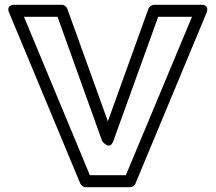

<svg xmlns="http://www.w3.org/2000/svg" viewBox="-20 -756 901 801"><path d="M453 -168 640 -686H781L505 -25H355L80 -686H220L406 -168C406 -168 437 -124 453 -168ZM430 -250 261 -719C258 -727 249 -736 238 -736H42C0 -736 19 -701 19 -701L315 10C319 18 328 25 338 25H522C531 25 541 20 545 10L841 -701C857 -740 818 -736 818 -736H623C614 -736 603 -729 599 -719Z"/></svg>

Font: Asimov
Style: XWidOu
Weight: 500
Designer: Google
Version: Version 2.000980; 2014